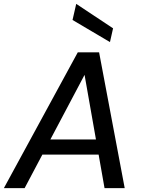

<svg xmlns="http://www.w3.org/2000/svg" viewBox="-37 -970 735 990"><path d="M-17 0 364 -700H474L606 0H502L399 -584L90 0ZM114 -173 154 -251H514L527 -173ZM530 -753 337 -867 356 -950 546 -824Z"/></svg>

Font: DM Sans 20pt Medium
Style: Italic
Weight: 500
Italic angle: -10°
Version: Version 4.004;gftools[0.9.30]